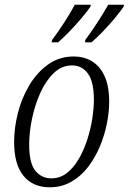

<svg xmlns="http://www.w3.org/2000/svg" viewBox="-20 -786 547 816"><path d="M191 10Q120 10 80 -38.5Q40 -87 40 -183Q40 -242 56 -305.5Q72 -369 104.5 -423.5Q137 -478 184.5 -512Q232 -546 294 -546Q336 -546 370 -526Q404 -506 424 -463.5Q444 -421 444 -353Q444 -309 434 -259.5Q424 -210 404 -162.5Q384 -115 354 -76Q324 -37 283 -13.5Q242 10 191 10ZM198 -28Q235 -28 264 -50.5Q293 -73 314.5 -110Q336 -147 350.5 -191.5Q365 -236 372 -280.5Q379 -325 379 -362Q379 -439 353.5 -473.5Q328 -508 286 -508Q242 -508 208 -475Q174 -442 151 -390.5Q128 -339 116 -281Q104 -223 104 -172Q104 -92 130.5 -60Q157 -28 198 -28ZM343 -617Q367 -649 393 -689Q419 -729 440 -766H507L505 -757Q492 -738 468.5 -709.5Q445 -681 418 -653Q391 -625 369 -606H341ZM202 -617Q226 -649 252 -689Q278 -729 298 -766H366L364 -757Q351 -738 327 -709.5Q303 -681 276 -653Q249 -625 227 -606H199Z"/></svg>

Font: Noto Serif Condensed Light
Style: Italic
Weight: 300
Width: 3
Italic angle: -12°
Designer: Monotype Design Team
Foundry: Monotype Imaging Inc.
Version: Version 2.014; ttfautohint (v1.8.4.7-5d5b)